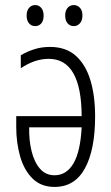

<svg xmlns="http://www.w3.org/2000/svg" viewBox="-20 -727 439 757"><path d="M177 -542Q240 -542 279 -507Q318 -472 336.5 -410.5Q355 -349 355 -268Q355 -137 315 -63.5Q275 10 195 10Q142 10 108.5 -23Q75 -56 59.5 -110Q44 -164 44 -227V-269H302Q301 -495 172 -495Q117 -495 62 -458V-509Q87 -524 115.5 -533Q144 -542 177 -542ZM95 -225Q94 -174 104.5 -131Q115 -88 137.5 -62Q160 -36 195 -36Q242 -36 269.5 -82.5Q297 -129 302 -225ZM85 -666Q85 -685 94.5 -696Q104 -707 119 -707Q133 -707 142.5 -696Q152 -685 152 -666Q152 -645 142.5 -634.5Q133 -624 119 -624Q104 -624 94.5 -635Q85 -646 85 -666ZM237 -666Q237 -685 246.5 -696Q256 -707 271 -707Q285 -707 295 -696.5Q305 -686 305 -666Q305 -646 295 -635Q285 -624 271 -624Q256 -624 246.5 -635Q237 -646 237 -666Z"/></svg>

Font: Noto Sans ExtraCondensed Light
Style: Regular
Weight: 300
Width: 2
Designer: Monotype Design Team
Foundry: Monotype Imaging Inc.
Version: Version 2.013; ttfautohint (v1.8.4.7-5d5b)